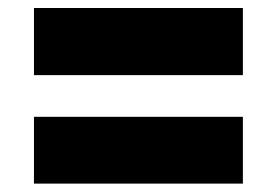

<svg xmlns="http://www.w3.org/2000/svg" viewBox="-20 -588 680 472"><path d="M63.5 -403.3Q191.4 -403.3 577.1 -403.3Q577.1 -444.3 577.1 -568.4Q448.2 -568.4 63.5 -568.4Q63.5 -557.6 63.5 -526.4Q63.5 -496.1 63.5 -403.3ZM63.5 -136.7Q191.4 -136.7 577.1 -136.7Q577.1 -177.7 577.1 -300.8Q448.2 -300.8 63.5 -300.8Q63.5 -291 63.5 -259.8Q63.5 -229.5 63.5 -136.7Z"/></svg>

Font: Big-Shock
Style: Black
Weight: 400